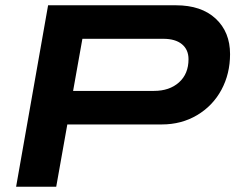

<svg xmlns="http://www.w3.org/2000/svg" viewBox="-20 -707 896 727"><path d="M41 0 162.1 -687H646Q742.2 -687 796.6 -636.5Q851.1 -585.9 851.1 -502Q851.1 -427.7 818.4 -366.9Q785.6 -306.2 726.3 -271Q667 -235.8 592.8 -235.8H234.9L192.9 0ZM256.8 -362.8H563Q621.6 -362.8 657.7 -395Q693.8 -427.2 693.8 -482.9Q693.8 -519 668.9 -539.6Q644 -560.1 598.1 -560.1H292Z"/></svg>

Font: Archivo Expanded SemiBold
Style: Italic
Weight: 600
Width: 7
Italic angle: -10°
Designer: Hector Gatti
Foundry: Omnibus-Type
Version: Version 2.001